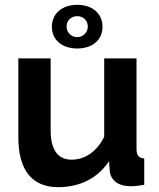

<svg xmlns="http://www.w3.org/2000/svg" viewBox="-20 -766 658 796"><path d="M300 -746C238 -746 195 -710 195 -655C195 -600 238 -565 300 -565C363 -565 405 -600 405 -655C405 -710 363 -746 300 -746ZM256 -656C256 -681 275 -699 300 -699C325 -699 344 -681 344 -656C344 -631 324 -612 300 -612C275 -612 256 -632 256 -656ZM56 -196C56 -61 113 10 221 10C309 10 385 -26 432 -98L435 -56C440 -17 472 6 520 6C535 6 551 5 578 0V-109C555 -111 546 -121 546 -150V-524H412V-199C381 -135 329 -104 277 -104C220 -104 190 -145 190 -225V-524H56Z"/></svg>

Font: FIGSv2-sans-serif
Style: Bold
Weight: 700
Designer: Matt McInerney, Pablo Impallari, Rodrigo Fuenzalida,Mirko Velimirovic
Foundry: Matt McInerney, Pablo Impallari, Rodrigo Fuenzalida
Version: Version 4.021;hotconv 1.0.109;makeotfexe 2.5.65596